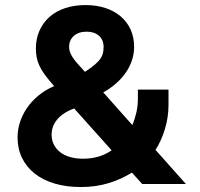

<svg xmlns="http://www.w3.org/2000/svg" viewBox="-20 -733 796 765"><path d="M302.6 12.2Q361.6 12.2 412.6 -3.3Q463.6 -18.8 505.6 -45.4L546.4 0H720.6L599.6 -135.8Q623 -172 637.2 -219.1Q651.4 -266.2 651.4 -315.4V-376H529.4V-340.6Q529.4 -311 523.2 -284.2Q517 -257.4 507.2 -234.8L325.4 -439.2Q311 -455.4 298.4 -468.9Q285.8 -482.4 276.1 -495.1Q266.4 -507.8 260.9 -520.3Q255.4 -532.8 255.4 -546.8Q255.4 -573.2 274.2 -590Q293 -606.8 325.4 -606.8Q356 -606.8 374.4 -590.4Q392.8 -574 392.8 -545.4Q392.8 -528.8 388.3 -515.5Q383.8 -502.2 372.4 -489.6Q361 -477 342.4 -463.3Q323.8 -449.6 295.6 -432.2L370.2 -354.2Q402.8 -369.2 429.3 -389.7Q455.8 -410.2 475 -435.2Q494.2 -460.2 504.3 -488.4Q514.4 -516.6 514.4 -545.8Q514.4 -583.8 500.7 -614.5Q487 -645.2 461.6 -667.1Q436.2 -689 400.4 -700.9Q364.6 -712.8 320.8 -712.8Q276.2 -712.8 239.8 -700.7Q203.4 -688.6 177.6 -665.9Q151.8 -643.2 137.4 -611.1Q123 -579 123 -540Q123 -521.2 126.1 -504.8Q129.2 -488.4 137.1 -471Q145 -453.6 159.2 -434.4Q173.4 -415.2 195.2 -390.6L424.8 -134Q400.8 -117.4 372.3 -109Q343.8 -100.6 311 -100.6Q282.2 -100.6 258.9 -107.4Q235.6 -114.2 219.4 -126.9Q203.2 -139.6 194.4 -157.3Q185.6 -175 185.6 -196.4Q185.6 -215.8 192.9 -232.8Q200.2 -249.8 214.2 -263.9Q228.2 -278 248.6 -289Q269 -300 295.4 -306.8L211.2 -395.8Q176 -383.6 146.6 -362.5Q117.2 -341.4 95.9 -314.2Q74.6 -287 62.3 -254.1Q50 -221.2 50 -185.4Q50 -140.4 67.7 -104Q85.4 -67.6 118.3 -41.5Q151.2 -15.4 197.8 -1.6Q244.4 12.2 302.6 12.2Z"/></svg>

Font: Fixel Variable
Style: Regular
Weight: 100
Width: 3
Designer: AlfaBravo + MacPaw
Foundry: Kyrylo Tkachov, Marchela Mozhyna, Serhii Makarenko, Maria Weinstein, Zakhar Kryvoshyya
Version: Version 1.211